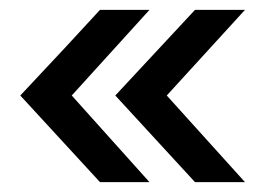

<svg xmlns="http://www.w3.org/2000/svg" viewBox="-20 -458 532 388"><path d="M282 -90H182L21 -265L110 -360L182 -438H282L125 -265ZM475 -90H374L213 -265L374 -438H475L317 -265Z"/></svg>

Font: LXGW 975 Gothic SC
Style: Regular
Weight: 400
Version: Version 2.01;February 25, 2021